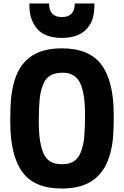

<svg xmlns="http://www.w3.org/2000/svg" viewBox="-20 -1071 713 1104"><path d="M519 -853ZM336 -853Q239 -853 194 -905Q149 -957 149 -1040V-1051H262Q262 -973 336 -973Q410 -973 410 -1051H523Q523 -1004 514.5 -970.5Q506 -937 483 -910Q436 -853 336 -853ZM336 13Q177 13 108 -82.5Q39 -178 39 -370Q39 -443 42.5 -491Q46 -539 57 -584Q82 -689 150.5 -741Q219 -793 336 -793Q494 -793 564 -698Q634 -603 634 -410Q634 -336 630.5 -288Q627 -240 616 -197Q590 -92 521.5 -39.5Q453 13 336 13ZM341 -127Q415 -127 442 -190Q459 -229 464 -280Q469 -331 469 -410Q469 -537 440 -595Q411 -653 341 -653Q254 -653 230 -589Q213 -553 208 -500.5Q203 -448 203 -370Q203 -252 230 -189.5Q257 -127 332 -127Z"/></svg>

Font: Tanohe Sans
Style: Bold
Weight: 700
Designer: Village Type and Design LLC & Cristiano Sobral
Foundry: Cooper Hewitt Smithsonian Design Museum
Version: Version 1.00;September 29, 2021;FontCreator 13.0.0.2655 64-b